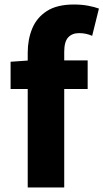

<svg xmlns="http://www.w3.org/2000/svg" viewBox="-20 -832 459 852"><path d="M103 0V-598Q103 -657 123 -705.5Q143 -754 188 -783Q233 -812 308 -812Q343 -812 371.5 -806.5Q400 -801 419 -794L389 -673Q362 -685 331 -685Q300 -685 282.5 -666Q265 -647 265 -602V0ZM27 -437V-558L113 -564H369V-437Z"/></svg>

Font: Noto Sans SC Thin ExtraBold
Style: Regular
Weight: 800
Version: Version 2.004-H2;hotconv 1.0.118;makeotfexe 2.5.65603